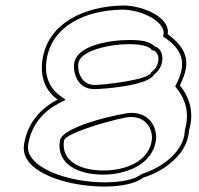

<svg xmlns="http://www.w3.org/2000/svg" viewBox="-20 -728 720 696"><path d="M67 -203C45 -62 408 -13 499 -84C581 -109 661 -174 665 -254C685 -322 667 -374 632 -419C678 -508 652 -556 588 -604C598 -666 497 -708 427 -708C287 -706 154 -645 134 -512C124 -444 148 -396 189 -367C129 -336 79 -284 67 -203ZM82 -203C94 -278 139 -325 194 -354L218 -366L199 -380C162 -407 139 -449 149 -512C168 -633 287 -691 424 -693C493 -693 580 -649 573 -604L571 -596C639 -551 663 -502 615 -415C651 -372 669 -322 650 -256V-253C646 -181 573 -122 493 -97C471 -78 421 -67 360 -67C222 -67 70 -123 82 -203ZM197 -218C184 -132 265 -95 353 -95C439 -95 532 -132 545 -218C551 -255 531 -319 455 -319C428 -319 205 -272 197 -218ZM249 -499C244 -468 258 -405 322 -405C345 -405 515 -415 539 -458C553 -469 559 -479 564 -491C575 -520 567 -553 540 -560C524 -579 488 -583 450 -583C378 -583 259 -564 249 -499ZM212 -218C217 -249 423 -304 453 -304C519 -304 535 -249 530 -218C519 -145 439 -110 355 -110C269 -110 201 -145 212 -218ZM264 -499C275 -568 510 -588 530 -546C558 -546 567 -494 528 -466C524 -438 350 -420 324 -420C272 -420 260 -472 264 -499Z"/></svg>

Font: Ampere
Style: OuLnIta
Weight: 400
Version: Version 1